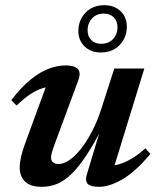

<svg xmlns="http://www.w3.org/2000/svg" viewBox="-20 -709 605 741"><path d="M315 -35 372 -224.5 376.5 -219.5Q342 -152.5 312 -107.5Q282 -62.5 254.5 -36.2Q227 -10 199.5 1Q172 12 142 12Q96.5 12 76.2 -8.8Q56 -29.5 56 -62.5Q56 -80.5 61.5 -104.8Q67 -129 79.5 -162.5L169.5 -407.5L191.5 -375.5Q167.5 -376 143.2 -368.2Q119 -360.5 94.5 -343.8Q70 -327 44 -301.5L23.5 -322.5Q62 -372.5 98 -401.8Q134 -431 167.8 -443.8Q201.5 -456.5 233 -456.5Q268 -456.5 280.5 -442.5Q293 -428.5 282.5 -400L189.5 -148.5Q183 -130.5 180 -119.5Q177 -108.5 177 -100.5Q177 -89 184.5 -82.5Q192 -76 206.5 -76Q224.5 -76 246.2 -90.2Q268 -104.5 290.8 -132.5Q313.5 -160.5 335 -201.5Q356.5 -242.5 373.5 -296.5L421 -444.5H537L412 -38L397 -69.5Q418 -68.5 441.2 -75.5Q464.5 -82.5 489.5 -97.5Q514.5 -112.5 541 -136.5L560.5 -115Q503 -46.5 452.8 -17.2Q402.5 12 363.5 12Q330.5 12 319 1Q307.5 -10 315 -35ZM383 -689Q421 -689 445.2 -666Q469.5 -643 469.5 -605.5Q469.5 -564.5 442 -535.5Q414.5 -506.5 369 -506.5Q331 -506.5 306.8 -529.5Q282.5 -552.5 282.5 -589.5Q282.5 -631 310 -660Q337.5 -689 383 -689ZM371 -540Q399.5 -540 416.5 -558.5Q433.5 -577 433.5 -602.5Q433.5 -627.5 419.2 -642Q405 -656.5 380.5 -656.5Q352 -656.5 335 -637.8Q318 -619 318 -592.5Q318 -568.5 332.5 -554.2Q347 -540 371 -540Z"/></svg>

Font: Newsreader 16pt 16pt SemiBold
Style: Italic
Weight: 600
Italic angle: -17°
Version: Version 1.003